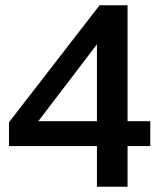

<svg xmlns="http://www.w3.org/2000/svg" viewBox="-20 -707 607 727"><path d="M347 0H463V-154H549V-248H463V-687H357L14 -244V-154H347ZM125 -248 347 -539V-248Z"/></svg>

Font: Ronzino Medium
Style: Regular
Weight: 500
Designer: Nunzio Mazzaferro
Foundry: Collletttivo
Version: Version 1.000;Glyphs 3.3 (3337)